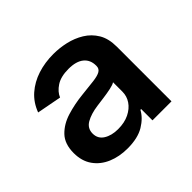

<svg xmlns="http://www.w3.org/2000/svg" viewBox="-111 -868 680 680"><g transform="rotate(-45 229.0 -528.5)"><path d="M176.8 -317.4Q135.3 -317.4 102.1 -331.5Q68.8 -345.7 49.3 -373.3Q29.8 -400.9 29.8 -440.9Q29.8 -486.8 54.2 -512.2Q78.6 -537.6 116.7 -549.3Q154.8 -561 196.8 -565.4Q235.4 -569.3 259 -572.3Q282.7 -575.2 293.9 -581.8Q305.2 -588.4 305.2 -602.1V-604Q305.2 -632.8 285.4 -648.9Q265.6 -665 227.5 -665Q189 -665 166 -649.9Q143.1 -634.8 134.8 -614.3L42.5 -631.8Q56.2 -668.5 83.5 -692.4Q110.8 -716.3 147.7 -728.3Q184.6 -740.2 227.1 -740.2Q257.3 -740.2 288.3 -733.2Q319.3 -726.1 345.7 -710Q372.1 -693.8 388.2 -667Q404.3 -640.1 404.3 -599.6V-325.7H309.1V-382.3H305.2Q291 -355.5 259.5 -336.4Q228 -317.4 176.8 -317.4ZM201.2 -389.6Q233.4 -389.6 256.8 -401.1Q280.3 -412.6 293 -431.4Q305.7 -450.2 305.7 -472.7V-520Q299.3 -515.1 281 -511.2Q262.7 -507.3 242.2 -504.6Q221.7 -502 208 -500Q171.9 -495.1 148.9 -481.9Q126 -468.8 126 -442.4Q126 -416.5 147.5 -403.1Q168.9 -389.6 201.2 -389.6Z"/></g></svg>

Font: Inter Cardless
Style: Medium
Weight: 500
Designer: Rasmus Andersson
Foundry: rsms
Version: Version 4.001;git-9221beed3